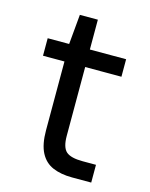

<svg xmlns="http://www.w3.org/2000/svg" viewBox="-98 -687 588 752"><g transform="rotate(15 195.5 -311.5)"><path d="M267 0Q222 0 189 -14Q156 -28 138.5 -61.5Q121 -95 121 -152V-431H34V-502H121L132 -623H205V-502H352V-431H205V-152Q205 -105 224 -88.5Q243 -72 291 -72H345V0Z"/></g></svg>

Font: DM Sans 16pt
Style: Regular
Weight: 400
Version: Version 4.004;gftools[0.9.30]